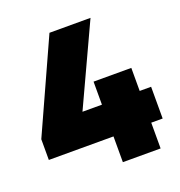

<svg xmlns="http://www.w3.org/2000/svg" viewBox="-129 -822 876 932"><g transform="rotate(-20 309.0 -356.0)"><path d="M14 -240 228 -712H440L221 -240ZM14 -133V-240L68 -297H602V-133ZM348 0V-416H543V0Z"/></g></svg>

Font: Outfit Thin Black
Style: Regular
Weight: 900
Version: Version 1.100;gftools[0.9.27]